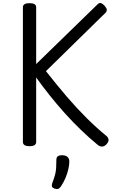

<svg xmlns="http://www.w3.org/2000/svg" viewBox="-20 -956 755 1274"><path d="M176 14Q154 14 143 7Q132 0 132 -14V-908Q132 -935 176 -935Q220 -935 220 -908V-531L626 -926Q638 -939 649.5 -935.5Q661 -932 674 -918Q688 -902 688.5 -891.5Q689 -881 680 -871L285 -484Q357 -392 423.5 -314.5Q490 -237 555 -172.5Q620 -108 686 -54Q697 -46 700 -30.5Q703 -15 684 4Q671 16 657 16.5Q643 17 628 5Q572 -41 516.5 -94.5Q461 -148 409 -206Q357 -264 309.5 -323.5Q262 -383 220 -442V-14Q220 0 209 7Q198 14 176 14ZM340 295Q328 290 325 281.5Q322 273 327 258Q339 228 345 205Q351 182 352.5 158.5Q354 135 354 105Q354 88 363.5 81Q373 74 392 74Q415 74 427.5 85Q440 96 440 115Q440 140 433 169Q426 198 414 226Q402 254 386 278Q376 294 366 297Q356 300 340 295Z"/></svg>

Font: Playwrite DE Grund
Style: Regular
Weight: 400
Designer: Veronika Burian, José Scaglione
Foundry: TypeTogether
Version: Version 1.002